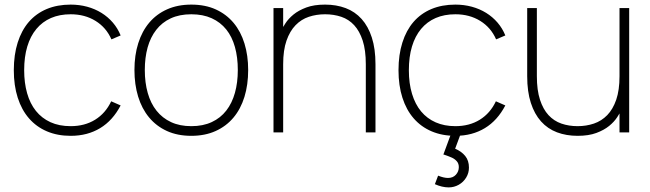

<svg xmlns="http://www.w3.org/2000/svg" viewBox="-20 -575 2823 834"><path d="M287 15Q324 15 356 6.5Q388 -2 415.2 -18.5Q442.5 -35 464.8 -59.8Q487 -84.5 504 -117L463 -135Q438.5 -83 393.2 -55Q348 -27 287 -27Q237 -27 199.2 -44.2Q161.5 -61.5 136 -93.2Q110.5 -125 97.8 -170Q85 -215 85 -270Q85 -328 98.5 -373Q112 -418 138 -449.2Q164 -480.5 201.5 -496.8Q239 -513 287 -513Q348.5 -513 395 -484.2Q441.5 -455.5 464 -404L504 -421Q491.5 -452 470.2 -476.8Q449 -501.5 420.8 -519Q392.5 -536.5 358.5 -545.8Q324.5 -555 287 -555Q229 -555 183 -535.8Q137 -516.5 105.2 -479.8Q73.5 -443 56.8 -390Q40 -337 40 -270Q40 -203.5 57 -150.5Q74 -97.5 106 -60.8Q138 -24 183.8 -4.5Q229.5 15 287 15Z M811 15Q870.5 15 916.5 -5.8Q962.5 -26.5 994 -64Q1025.5 -101.5 1041.8 -154.2Q1058 -207 1058 -271Q1058 -333.5 1042 -385.8Q1026 -438 994.8 -475.5Q963.5 -513 917.5 -534Q871.5 -555 811 -555Q752 -555 706 -534.5Q660 -514 628.5 -476.8Q597 -439.5 580.5 -387.2Q564 -335 564 -271Q564 -208 580 -155.5Q596 -103 627.5 -65Q659 -27 705 -6Q751 15 811 15ZM811 -27Q761 -27 723.2 -44.5Q685.5 -62 660 -94Q634.5 -126 621.8 -171Q609 -216 609 -271Q609 -324.5 621.2 -368.8Q633.5 -413 658.5 -445.2Q683.5 -477.5 721.5 -495.2Q759.5 -513 811 -513Q861.5 -513 899.5 -495.8Q937.5 -478.5 962.8 -447Q988 -415.5 1000.5 -370.8Q1013 -326 1013 -271Q1013 -216.5 1000.5 -171.8Q988 -127 963 -94.8Q938 -62.5 900 -44.8Q862 -27 811 -27Z M1569 -296Q1569 -357 1555.5 -398.5Q1542 -440 1518.5 -465.5Q1495 -491 1462.5 -502Q1430 -513 1392 -513Q1354.5 -513 1321.5 -502Q1288.5 -491 1263.8 -465.5Q1239 -440 1224.5 -398.5Q1210 -357 1210 -296L1200 -439.5Q1207 -454 1220 -474Q1233 -494 1255 -512Q1277 -530 1310.5 -542.5Q1344 -555 1392 -555Q1441 -555 1481.5 -539.8Q1522 -524.5 1550.8 -492.5Q1579.5 -460.5 1595.2 -411.8Q1611 -363 1611 -296V0H1569ZM1168 0V-540H1210V0Z M1929 239Q1952.5 239 1972.8 227.5Q1993 216 2005 196.2Q2017 176.5 2017 153Q2017 122.5 2000.8 102.5Q1984.5 82.5 1957 71L1986 -7H1944L1906 96Q1907 96.5 1907.8 96.8Q1908.5 97 1909.5 97Q1931.5 104.5 1943.8 110.2Q1956 116 1964.5 125.8Q1973 135.5 1973 151Q1973 170 1960.2 184Q1947.5 198 1926 198Q1908 198 1883 188L1869 225Q1900.5 239 1929 239ZM1958 15Q1995 15 2027 6.5Q2059 -2 2086.2 -18.5Q2113.5 -35 2135.8 -59.8Q2158 -84.5 2175 -117L2134 -135Q2109.5 -83 2064.2 -55Q2019 -27 1958 -27Q1910 -27 1872.5 -43.5Q1835 -60 1809.2 -91Q1783.5 -122 1769.8 -167.2Q1756 -212.5 1756 -270Q1756 -328 1769.5 -373Q1783 -418 1809 -449.2Q1835 -480.5 1872.5 -496.8Q1910 -513 1958 -513Q2019.5 -513 2066 -484.2Q2112.5 -455.5 2135 -404L2175 -421Q2162.5 -452 2141.2 -476.8Q2120 -501.5 2091.8 -519Q2063.5 -536.5 2029.5 -545.8Q1995.5 -555 1958 -555Q1900 -555 1854 -535.8Q1808 -516.5 1776.2 -479.8Q1744.5 -443 1727.8 -390Q1711 -337 1711 -270Q1711 -203.5 1728 -150.5Q1745 -97.5 1777 -60.8Q1809 -24 1854.8 -4.5Q1900.5 15 1958 15Z M2312 -244Q2312 -183.5 2325.5 -142Q2339 -100.5 2362.5 -75Q2386 -49.5 2418.5 -38.2Q2451 -27 2489 -27Q2526.5 -27 2559.8 -38.2Q2593 -49.5 2617.8 -75Q2642.5 -100.5 2656.8 -142Q2671 -183.5 2671 -244L2681 -100.5Q2674 -86 2661 -66Q2648 -46 2626 -28Q2604 -10 2570.5 2.5Q2537 15 2489 15Q2440 15 2399.5 -0.2Q2359 -15.5 2330.2 -47.5Q2301.5 -79.5 2285.8 -128.2Q2270 -177 2270 -244V-540H2312ZM2713 -540V0H2671V-540Z"/></svg>

Font: Vela Sans GX ExtLt
Style: Regular
Weight: 200
Designer: Principal design: Mikhail Sharanda - project Manrope.
Design modification: Ravid Balaliev
Foundry: Mikhail Sharanda
Version: Version 1.001